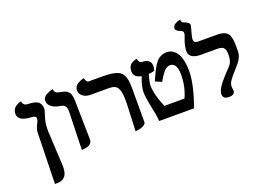

<svg xmlns="http://www.w3.org/2000/svg" viewBox="-127 -1092 2272 1634"><g transform="rotate(-20 1008.5 -275.0)"><path d="M125 200.2 136.2 -265.1Q137.7 -296.9 165 -347.2Q171.9 -360.4 171.9 -377.9Q171.9 -400.4 130.9 -401.9Q12.2 -407.7 12.2 -475.1Q12.2 -495.6 20.5 -511.7Q28.8 -527.8 40.8 -536.4Q52.7 -544.9 64.5 -550.5Q76.2 -556.2 84.5 -557.6L92.8 -559.1Q101.1 -518.1 139.2 -518.1Q161.6 -517.1 174.6 -515.6Q187.5 -514.2 205.8 -509Q224.1 -503.9 234.1 -495.6Q244.1 -487.3 251.5 -471.7Q258.8 -456.1 258.8 -434.1Q258.8 -420.4 238.8 -359.9Q224.1 -315.4 224.1 -257.8V-236.8L240.2 71.8V89.8Q240.2 111.8 236.1 129.6Q231.9 147.5 226.1 158.4Q220.2 169.4 210.9 177.7Q201.7 186 194.3 189.9Q187 193.8 176.8 196.5Q166.5 199.2 162.1 199.5Q157.7 199.7 150.9 200.2Z M439 5.9 448.7 -335.9Q449.2 -363.8 442.1 -378.9Q435.1 -394 423.6 -399.7Q412.1 -405.3 389.6 -409.2Q344.2 -416 316.4 -439Q288.6 -461.9 288.6 -493.2Q288.6 -508.8 298.1 -521.7Q307.6 -534.7 321.5 -542.2Q335.4 -549.8 349.1 -555.4Q362.8 -561 372.6 -563L381.8 -564.9Q383.8 -552.2 388.4 -543.5Q393.1 -534.7 400.4 -530.3Q407.7 -525.9 412.8 -524.2Q418 -522.5 425.8 -521Q443.8 -517.6 451.7 -515.6Q460.9 -513.7 473.4 -509.5Q485.8 -505.4 492.7 -500.5Q499.5 -495.6 507.3 -487.3Q515.1 -479 518.8 -468Q522.5 -457 525.1 -441.4Q527.8 -425.8 527.8 -405.8Q528.8 -346.7 531.2 -229.7Q533.7 -112.8 534.7 -55.2Q535.2 -38.1 526.4 -25.6Q517.6 -13.2 506.6 -7.3Q495.6 -1.5 479.5 1.7Q463.4 4.9 455.6 5.4Q447.8 5.9 439 5.9Z M923.3 13.2 933.6 -235.8V-262.2Q933.6 -343.8 913.1 -376.5Q892.6 -409.2 843.3 -409.2H670.4Q626.5 -409.2 599.9 -430.9Q573.2 -452.6 573.2 -484.9Q573.2 -502.4 582.5 -516.8Q591.8 -531.2 605.2 -539.3Q618.7 -547.4 631.8 -552.7Q645 -558.1 654.3 -560.1L663.6 -562Q673.3 -522 691.4 -522H816.4Q866.7 -522 900.1 -517.1Q933.6 -512.2 958 -501Q982.4 -489.7 995.6 -468.8Q1008.8 -447.8 1014.6 -418.2Q1020.5 -388.7 1020.5 -344.2V-37.1Q1020.5 -17.1 996.1 -4.6Q971.7 7.8 947.3 10.7Z M1100.1 -275.9Q1100.1 -329.1 1132.3 -409.2Q1098.6 -416.5 1080.8 -432.4Q1063 -448.2 1063 -479Q1063 -501.5 1071.3 -518.3Q1079.6 -535.2 1091.6 -543Q1103.5 -550.8 1115.5 -555.7Q1127.4 -560.5 1135.7 -561.5L1144 -562Q1148.4 -524.4 1176.3 -522.9Q1255.4 -520 1255.4 -458Q1255.4 -437.5 1248 -416Q1219.2 -407.2 1195.3 -407.2Q1175.3 -336.9 1175.3 -308.1Q1175.3 -229 1227.1 -106H1409.2Q1452.1 -197.8 1452.1 -310.1Q1452.1 -360.8 1436.3 -387.9Q1420.4 -415 1390.1 -415Q1364.7 -415 1340.6 -392.1Q1316.4 -369.1 1279.3 -304.2L1222.2 -329.1Q1247.6 -388.2 1266.6 -424.3Q1285.6 -460.4 1306.2 -484.9Q1344.7 -528.8 1399.4 -528.8Q1416 -528.8 1431.6 -524.2Q1447.3 -519.5 1465.3 -505.4Q1483.4 -491.2 1496.6 -468.3Q1509.8 -445.3 1518.6 -404.8Q1527.3 -364.3 1527.3 -311Q1527.3 -198.2 1458 0H1141.1Q1141.1 -9.3 1139.9 -20.5Q1138.7 -31.7 1137.9 -39.1Q1137.2 -46.4 1134.5 -61Q1131.8 -75.7 1130.9 -80.1L1126.5 -103Q1122.6 -121.1 1122.1 -124Q1120.6 -130.4 1116.9 -149.4Q1113.3 -168.5 1111.8 -177.2L1107.9 -202.1Q1105 -218.8 1103.5 -229Q1102.1 -239.3 1101.1 -252.2Q1100.1 -265.1 1100.1 -275.9Z M1646 -556.2Q1646 -535.6 1657 -528.8Q1668 -522 1689 -522H1856.9Q1888.7 -522 1909.9 -515.4Q1931.2 -508.8 1944.1 -497.3Q1957 -485.8 1963.9 -464.6Q1970.7 -443.4 1972.9 -420.4Q1975.1 -397.5 1975.1 -360.8Q1975.1 -327.6 1973.1 -310.1Q1971.2 -292.5 1960.7 -271Q1950.2 -249.5 1937 -233.4Q1923.8 -217.3 1892.1 -181.2Q1855 -140.6 1837.9 -115Q1820.8 -89.4 1820.8 -64Q1820.8 -56.2 1823.2 -43.9Q1825.2 -32.2 1825.2 -28.8Q1825.2 11.2 1771 11.2Q1716.8 11.2 1716.8 -33.2Q1716.8 -51.8 1728.8 -75.9Q1740.7 -100.1 1762.5 -127Q1784.2 -153.8 1797.9 -168.9L1832 -205.1Q1857.9 -231.4 1867.2 -244.1Q1877.4 -257.8 1883.3 -278.3Q1889.2 -298.8 1889.2 -332Q1889.2 -371.1 1875 -389.6Q1860.8 -408.2 1817.9 -408.2H1667Q1618.2 -408.2 1590.1 -425.8Q1562 -443.4 1562 -478Q1562 -529.8 1588.9 -595.2Q1598.1 -616.2 1598.1 -629.9Q1598.1 -649.9 1581.1 -654.8Q1533.2 -672.9 1533.2 -693.8Q1533.2 -734.4 1603 -750Q1607.9 -723.1 1619.1 -719.2Q1641.6 -712.9 1657.7 -701.7Q1673.8 -690.4 1673.8 -674.8Q1673.8 -672.4 1664.8 -638.9Q1655.8 -605.5 1652.8 -597.2H1653.8Q1646 -574.7 1646 -556.2Z"/></g></svg>

Font: Linux Libertine G
Style: Bold
Weight: 700
Designer: Philipp H. Poll
Foundry: Philipp H. Poll
Version: Version 5.0.3